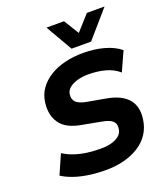

<svg xmlns="http://www.w3.org/2000/svg" viewBox="-167 -1057 1034 1184"><g transform="rotate(-20 350.0 -464.5)"><path d="M322 11Q266 11 213.5 3.5Q161 -4 117 -19Q73 -34 41 -55L97 -182Q130 -161 169 -148Q208 -135 251 -129.5Q294 -124 337 -124Q382 -124 413.5 -133.5Q445 -143 463 -160.5Q481 -178 483 -200Q487 -225 478 -240.5Q469 -256 447 -265.5Q425 -275 389 -281L276 -302Q178 -319 140 -373.5Q102 -428 112 -507Q118 -558 145.5 -596.5Q173 -635 216.5 -662Q260 -689 316 -702.5Q372 -716 435 -716Q510 -716 573 -698.5Q636 -681 677 -647L620 -521Q582 -554 531 -567.5Q480 -581 422 -581Q381 -581 348 -571.5Q315 -562 295 -545Q275 -528 272 -504Q268 -471 287.5 -452Q307 -433 359 -424L471 -404Q570 -387 613 -337Q656 -287 644 -205Q637 -153 610.5 -112.5Q584 -72 540.5 -44.5Q497 -17 442 -3Q387 11 322 11ZM379 -765 278 -940H393L454 -841L543 -940H659L507 -765Z"/></g></svg>

Font: Nunito Sans 7pt ExtraBold
Style: Italic
Weight: 800
Italic angle: -9°
Designer: Vernon Adams
Foundry: Vernon Adams
Version: Version 3.101;gftools[0.9.27]